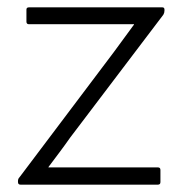

<svg xmlns="http://www.w3.org/2000/svg" viewBox="-20 -503 498 523"><path d="M36 0Q29 0 29 -7V-10Q29 -16 33 -20L290 -361Q304 -380 317.5 -398.5Q331 -417 345 -436V-437H59Q52 -437 52 -444V-477Q52 -483 59 -483H422Q428 -483 428 -477V-474Q428 -468 425 -463L171 -128Q157 -108 142 -88Q127 -68 112 -48V-47H410Q417 -47 417 -40V-7Q417 0 410 0Z"/></svg>

Font: Sofia Sans Light
Style: Regular
Weight: 300
Designer: Botio Nikoltchev, Ani Petrova
Foundry: lettersoup
Version: Version 4.100; ttfautohint (v1.8.3)